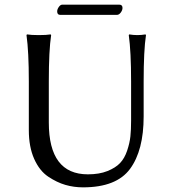

<svg xmlns="http://www.w3.org/2000/svg" viewBox="-20 -796 732 826"><path d="M483 -732H239Q226 -732 226 -747Q226 -756 233 -766Q240 -776 248 -776H493Q507 -776 507 -762Q507 -752 499.5 -742Q492 -732 483 -732ZM544 -445Q544 -574 534 -645L536 -648Q554 -645 571 -645Q588 -645 606 -648L608 -645Q598 -579 598 -445V-295Q598 -149 539.5 -69.5Q481 10 337 10Q298 10 261.5 -0.5Q225 -11 187.5 -36Q150 -61 127 -112.5Q104 -164 104 -236V-445Q104 -574 94 -645L96 -648Q114 -645 147 -645Q180 -645 198 -648L200 -645Q190 -579 190 -445V-269Q190 -46 358 -46Q407 -46 442 -60Q477 -74 496.5 -94.5Q516 -115 527 -148Q538 -181 541 -209.5Q544 -238 544 -277Z"/></svg>

Font: Libertinus Sans
Style: Regular
Weight: 400
Designer: Philipp H. Poll
Foundry: Khaled Hosny
Version: Version 6.1